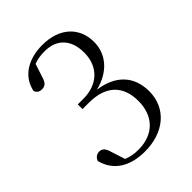

<svg xmlns="http://www.w3.org/2000/svg" viewBox="-214 -852 978 978"><g transform="rotate(-45 274.5 -363.0)"><path d="M252 14C388 14 484 -65 484 -188C484 -292 424 -365 301 -382C407 -408 463 -480 463 -564C463 -669 389 -740 265 -740C174 -740 88 -701 68 -606C74 -588 88 -581 104 -581C127 -581 140 -592 149 -623L173 -696C199 -706 224 -709 251 -709C339 -709 389 -654 389 -562C389 -457 318 -398 220 -398H179V-364H225C348 -364 410 -301 410 -192C410 -86 346 -16 234 -16C203 -16 177 -21 153 -31L129 -105C120 -138 108 -151 86 -151C68 -151 54 -141 47 -122C70 -32 144 14 252 14Z"/></g></svg>

Font: Noto Serif CJK HK Light
Style: Regular
Weight: 300
Designer: Ryoko NISHIZUKA 西塚涼子 (kana & ideographs); Frank Grießhammer (Latin, Greek & Cyrillic); Wenlong ZHANG 张文龙 (bopomofo); San
Foundry: Adobe
Version: Version 2.001;hotconv 1.1.0;makeotfexe 2.6.0